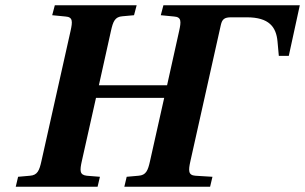

<svg xmlns="http://www.w3.org/2000/svg" viewBox="-20 -712 1163 732"><path d="M40 0H352L361 -38L311 -42C283 -45 284 -62 292 -98L346 -339H606L552 -98C544 -62 537 -44 508 -42L463 -38L454 0H781L790 -38L725 -42C697 -44 698 -62 706 -98L822 -617C827 -639 836 -646 861 -646H921C1006 -646 1033 -609 1038 -554L1043 -499H1081L1123 -692H603L593 -654L644 -649C672 -647 671 -630 663 -594L617 -387H357L403 -594C411 -630 418 -648 447 -650L491 -654L501 -692H189L179 -654L230 -649C258 -647 257 -630 249 -594L138 -98C130 -62 123 -44 94 -42L49 -38Z"/></svg>

Font: Heuristica
Style: Bold Italic
Weight: 700
Italic angle: -13°
Version: Version 1.0.1